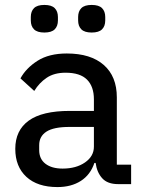

<svg xmlns="http://www.w3.org/2000/svg" viewBox="-20 -747 581 779"><path d="M459 0Q416 0 394.5 -24Q373 -48 368 -86H363Q347 -38 308 -13Q269 12 213 12Q132 12 87 -29.5Q42 -71 42 -143Q42 -218 96.5 -257.5Q151 -297 263 -297H361V-344Q361 -396 333 -424Q305 -452 246 -452Q200 -452 169.5 -431.5Q139 -411 119 -378L63 -429Q86 -471 132.5 -500.5Q179 -530 251 -530Q348 -530 401 -483.5Q454 -437 454 -352V-79H512V0ZM234 -63Q289 -63 325 -88Q361 -113 361 -152V-232H262Q198 -232 168.5 -213Q139 -194 139 -158V-138Q139 -102 164.5 -82.5Q190 -63 234 -63ZM160 -615Q131 -615 118 -628Q105 -641 105 -664V-678Q105 -701 118 -714Q131 -727 160 -727Q189 -727 202 -714Q215 -701 215 -678V-664Q215 -641 202 -628Q189 -615 160 -615ZM352 -615Q323 -615 310 -628Q297 -641 297 -664V-678Q297 -701 310 -714Q323 -727 352 -727Q381 -727 394 -714Q407 -701 407 -678V-664Q407 -641 394 -628Q381 -615 352 -615Z"/></svg>

Font: IBM Plex Sans Text
Style: Regular
Weight: 450
Designer: Mike Abbink, Paul van der Laan, Pieter van Rosmalen
Foundry: Bold Monday
Version: Version 3.005